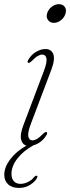

<svg xmlns="http://www.w3.org/2000/svg" viewBox="-40 -692 336 920"><path d="M218 -582.5Q200 -582.5 190.2 -595.8Q180.5 -609 185.5 -627Q191 -646.5 207.5 -659.2Q224 -672 242 -672Q261 -672 270.2 -659.2Q279.5 -646.5 274 -627Q269 -609 253 -595.8Q237 -582.5 218 -582.5ZM107.5 -97.5Q91.5 -55 95.8 -37.2Q100 -19.5 115.5 -19.5Q125.5 -19.5 137.2 -26.2Q149 -33 165.5 -50Q177 -61.5 183 -59Q189 -56.5 182.5 -44.5Q171.5 -26 155 -13.2Q138.5 -0.5 120.5 4Q71 31.5 43 68Q15 104.5 15 141Q15 164.5 26.8 176.8Q38.5 189 58 189Q75.5 189 93.8 180.2Q112 171.5 124 156Q129.5 149.5 135 150Q141.5 150 138.5 158Q131 176 106.8 192.2Q82.5 208.5 51 208.5Q17.5 208.5 -1 191.2Q-19.5 174 -19.5 145Q-19.5 109 8.8 71.5Q37 34 86.5 5.5Q66.5 0 61 -24.2Q55.5 -48.5 72 -92L170.5 -352.5Q186.5 -395.5 182.5 -413Q178.5 -430.5 162.5 -430.5Q153 -430.5 141 -423.8Q129 -417 112.5 -400Q101 -388.5 95 -391Q89 -393.5 95.5 -405.5Q109.5 -429.5 132.2 -443.2Q155 -457 178 -457Q205.5 -457 215.2 -432.8Q225 -408.5 206 -358Z"/></svg>

Font: Fraunces 9pt S000 Thin
Style: Italic
Weight: 100
Italic angle: -16°
Version: Version 1.000; ttfautohint (v1.8.3)